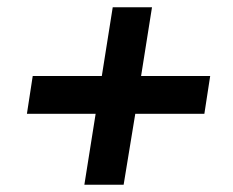

<svg xmlns="http://www.w3.org/2000/svg" viewBox="-20 -548 640 528"><path d="M212 -40 243 -235H54L70 -339H260L290 -528H398L368 -339H558L542 -235H352L320 -40Z"/></svg>

Font: Nunito Sans 8pt ExtraBold
Style: Italic
Weight: 800
Italic angle: -9°
Version: Version 3.101;gftools[0.9.27]